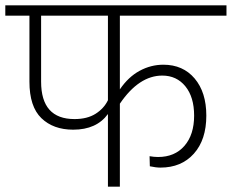

<svg xmlns="http://www.w3.org/2000/svg" viewBox="-35 -704 874 724"><path d="M417 -645V-367Q449 -414 491.5 -437Q534 -460 581 -460Q655 -460 699 -408Q743 -356 743 -268Q743 -177 696 -124.5Q649 -72 570 -72Q553 -72 530 -77L529 -115Q546 -112 561 -112Q624 -112 660.5 -154Q697 -196 697 -268Q697 -338 664 -378.5Q631 -419 577 -419Q489 -419 417 -313V0H372V-274Q329 -215 241 -215Q166 -215 121 -258.5Q76 -302 76 -396V-645H-15V-684H819V-645ZM372 -326V-645H120V-396Q120 -255 246 -255Q294 -255 325.5 -275Q357 -295 372 -326Z"/></svg>

Font: FiraGO ExtraLight
Style: Regular
Weight: 200
Designer: bBox Type
Foundry: bBox Type GmbH
Version: Version 1.001